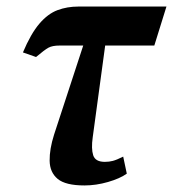

<svg xmlns="http://www.w3.org/2000/svg" viewBox="-20 -556 528 586"><path d="M238 10Q180 10 156 -10Q132 -30 131.5 -65.5Q131 -101 145 -145L234 -417H162Q140 -417 128 -410.5Q116 -404 90 -382L50 -396Q74 -453 100 -483.5Q126 -514 155.5 -525Q185 -536 219 -536H488L451 -417H301L263 -137Q258 -102 264.5 -82Q271 -62 300 -62Q313 -62 324.5 -65Q336 -68 356 -78L367 -26Q346 -11 309.5 -0.5Q273 10 238 10Z"/></svg>

Font: Noto Serif ExtraCondensed
Style: Bold Italic
Weight: 700
Width: 2
Italic angle: -12°
Designer: Monotype Design Team
Foundry: Monotype Imaging Inc.
Version: Version 2.013; ttfautohint (v1.8.4.7-5d5b)